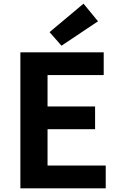

<svg xmlns="http://www.w3.org/2000/svg" viewBox="-20 -1026 655 1046"><path d="M91 0H556V-124H239V-322H498V-446H239V-617H545V-741H91ZM315 -777 514 -910 435 -1006 250 -851Z"/></svg>

Font: Noto Sans JP
Style: Bold
Weight: 700
Designer: Ryoko NISHIZUKA 西塚涼子 (kana, bopomofo & ideographs); Paul D. Hunt (Latin, Greek & Cyrillic); Sandoll Communications 산돌커뮤니
Foundry: Adobe
Version: Version 2.004;hotconv 1.0.118;makeotfexe 2.5.65603